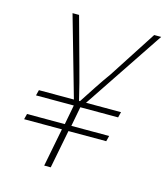

<svg xmlns="http://www.w3.org/2000/svg" viewBox="-99 -718 692 795"><g transform="rotate(15 247.0 -320.0)"><path d="M164 0H192L224 -164H386L392 -188H230L246 -272H408L414 -296H264L494 -640H464L332 -436C300 -392 272 -348 238 -296H234C222 -348 210 -392 198 -436L142 -640H114L212 -296H62L56 -272H218L202 -188H40L34 -164H196Z"/></g></svg>

Font: Source Sans Pro ExtraLight
Style: Italic
Weight: 200
Italic angle: -11°
Designer: Paul D. Hunt
Foundry: Adobe Systems Incorporated
Version: Version 3.006;hotconv 1.0.111;makeotfexe 2.5.65597